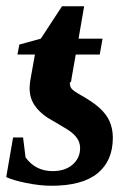

<svg xmlns="http://www.w3.org/2000/svg" viewBox="-26 -583 413 616"><path d="M202 -321 198 -318Q198 -304 205 -297Q212 -290 226 -282Q271 -257 293 -237Q315 -217 325 -195Q336 -171 336 -141Q336 -67 287 -27Q238 13 139 13Q102 13 58 4Q14 -5 -6 -15L16 -142H48L56 -78Q88 -34 143 -34Q183 -34 207 -55Q231 -76 231 -108Q231 -128 218 -144Q205 -160 178 -175L146 -194Q108 -214 88 -241Q69 -266 69 -300Q69 -308 71 -324L86 -408H30L36 -440L105 -459L173 -563H244L226 -459H303L294 -408H217L204 -334Z"/></svg>

Font: Libra Serif Modern
Style: Bold Italic
Weight: 700
Italic angle: -12°
Designer: Stefan Peev, Context Ltd
Foundry: Stefan Peev, Context Ltd
Version: Version 1.000